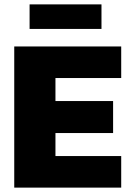

<svg xmlns="http://www.w3.org/2000/svg" viewBox="-20 -856 588 876"><path d="M115 -836H443V-724H115ZM45 -644H533V-500H233V-395H496V-249H233V-144H533V0H45Z"/></svg>

Font: Kanit Bold
Style: Regular
Weight: 700
Designer: Katatrad Team
Foundry: CadsonDemak
Version: Version 1.000